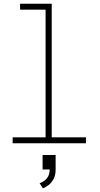

<svg xmlns="http://www.w3.org/2000/svg" viewBox="-20 -770 540 1032"><path d="M48 0V-32H225V-718H88V-750H258V-32H442V0ZM210.5 242.5 193 215Q201.5 212 214.2 204.5Q227 197 237 181.2Q247 165.5 247 138.5L279 141Q279 173 267 194Q255 215 238.8 226.5Q222.5 238 210.5 242.5ZM209 141V63H279V141Z"/></svg>

Font: Trispace Thin Thin
Style: Regular
Weight: 250
Version: Version 1.210